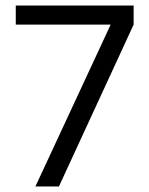

<svg xmlns="http://www.w3.org/2000/svg" viewBox="-20 -674 540 694"><path d="M37 -654H463V-585L193 0H108L380 -585H37Z"/></svg>

Font: Hind Regular
Style: Regular
Weight: 400
Designer: Manushi Parikh, Satya Rajpurohit
Foundry: Indian Type Foundry
Version: Version 1.201;PS 1.0;hotconv 1.0.78;makeotf.lib2.5.61930; tt